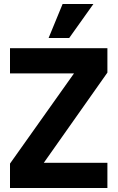

<svg xmlns="http://www.w3.org/2000/svg" viewBox="-20 -941 589 960"><path d="M30 -1V-123L350 -574H30V-700H517V-578L199 -127H517V-1ZM326 -751H223L293 -921H447Z"/></svg>

Font: Inclusive Sans
Style: Bold
Weight: 700
Designer: Olivia King
Foundry: Olivia King
Version: Version 2.004